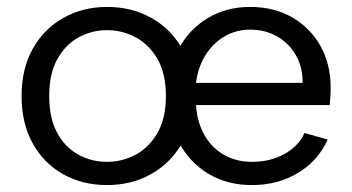

<svg xmlns="http://www.w3.org/2000/svg" viewBox="-20 -527 1016 554"><path d="M288.8 7Q217.8 7 162.2 -24.4Q106.5 -55.7 74.4 -113.2Q42.3 -170.7 42.3 -250Q42.3 -329.3 74.8 -386.8Q107.3 -444.3 163.3 -475.6Q219.3 -507 288.8 -507Q360 -507 416.2 -475.6Q472.5 -444.3 505.3 -386.8Q538.2 -329.3 538.2 -250Q538.2 -170.7 505 -113.2Q471.7 -55.7 415.5 -24.4Q359.3 7 288.8 7ZM288.8 -60Q332.1 -60 370.7 -80.3Q409.4 -100.6 434.1 -143Q458.7 -185.4 458.7 -250Q458.7 -314.6 434.5 -356.6Q410.2 -398.7 371.5 -419.3Q332.8 -440 288.8 -440Q245 -440 207 -419.3Q169.1 -398.7 145.6 -356.6Q122 -314.6 122 -250Q122 -185.4 145.2 -143.4Q168.4 -101.3 206.3 -80.7Q244.2 -60 288.8 -60ZM706.9 7Q635.2 7 580.6 -26Q526 -59 495.2 -118Q464.5 -177 464.5 -254.3Q464.5 -328.3 495 -385.3Q525.5 -442.3 579.3 -474.6Q633.2 -507 701.7 -507Q770.2 -507 822.4 -477.3Q874.6 -447.5 904.4 -394.9Q934.1 -342.3 934.1 -273.1Q934.1 -262.3 933.4 -249.7Q932.6 -237.1 931.2 -223.9H545.5Q548.7 -174.8 569.6 -137.7Q590.5 -100.6 626.2 -80.3Q661.8 -60 706.9 -60Q759.2 -60 800.3 -82.4Q841.3 -104.9 858.6 -143.2L925.4 -124.5Q898.2 -63 839.8 -28Q781.4 7 706.9 7ZM545.5 -287.9H853.2Q853.7 -332.8 833.9 -367.5Q814.1 -402.1 779.8 -421.8Q745.5 -441.5 701.7 -441.5Q660.9 -441.5 627.4 -421.7Q594 -401.9 572.6 -367.4Q551.2 -333 545.5 -287.9Z"/></svg>

Font: Envelope Sans Variable
Style: Regular
Weight: 500
Designer: Andreas Rasmussen / Norman Anderson
Foundry: mail.de GmbH
Version: Version 1.150